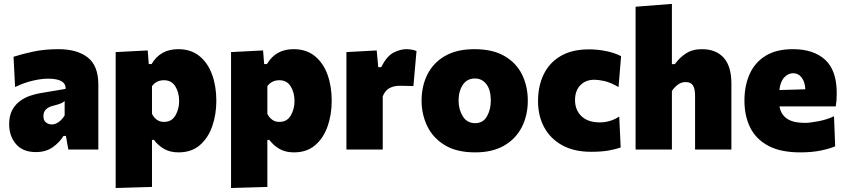

<svg xmlns="http://www.w3.org/2000/svg" viewBox="-20 -768 4344 986"><path d="M163.5 13Q97.5 13 62.2 -28Q27 -69 27 -130Q27 -173.5 42.5 -202.2Q58 -231 82.2 -248.8Q106.5 -266.5 133.5 -275.8Q160.5 -285 183.5 -289L317 -311.5Q319.5 -364 227 -364Q192.5 -364 147.5 -353.5Q102.5 -343 57.5 -321L49.5 -476.5Q87 -489 147 -502.2Q207 -515.5 280 -515.5Q376.5 -515.5 430.8 -472.8Q485 -430 485 -334V0H331L318.5 -70H306Q286.5 -37.5 251.2 -12.2Q216 13 163.5 13ZM246 -129Q264.5 -129 282 -141.8Q299.5 -154.5 312 -175.5V-249Q304.5 -242 292 -236.8Q279.5 -231.5 248 -223.5Q229 -218.5 216 -206Q203 -193.5 203 -171.5Q203 -148.5 216.5 -138.8Q230 -129 246 -129Z M574 197.5V-500.5L738.5 -509L744 -439H758.5Q803 -515.5 895.5 -515.5Q960.5 -515.5 1004 -480.2Q1047.5 -445 1069.2 -385Q1091 -325 1091 -250.5Q1091 -181 1070.2 -120.5Q1049.5 -60 1006.5 -22.8Q963.5 14.5 897 14.5Q854 14.5 823.5 -2.8Q793 -20 770.5 -49.5H760.5V192ZM822.5 -142Q861.5 -142 880.8 -175Q900 -208 900 -249Q900 -292.5 880.5 -324.2Q861 -356 822 -356Q783 -356 760.5 -325.5V-183.5Q769 -165.5 784.5 -153.8Q800 -142 822.5 -142Z M1166.5 197.5V-500.5L1331 -509L1336.5 -439H1351Q1395.5 -515.5 1488 -515.5Q1553 -515.5 1596.5 -480.2Q1640 -445 1661.8 -385Q1683.5 -325 1683.5 -250.5Q1683.5 -181 1662.8 -120.5Q1642 -60 1599 -22.8Q1556 14.5 1489.5 14.5Q1446.5 14.5 1416 -2.8Q1385.5 -20 1363 -49.5H1353V192ZM1415 -142Q1454 -142 1473.2 -175Q1492.5 -208 1492.5 -249Q1492.5 -292.5 1473 -324.2Q1453.5 -356 1414.5 -356Q1375.5 -356 1353 -325.5V-183.5Q1361.5 -165.5 1377 -153.8Q1392.5 -142 1415 -142Z M1759 0V-500.5L1914.5 -509L1922.5 -423H1937.5Q1966 -479.5 2000.5 -497.5Q2035 -515.5 2068 -515.5Q2077.5 -515.5 2091.8 -513.5Q2106 -511.5 2119 -506L2103 -326Q2082 -326.5 2065.5 -327Q2048.5 -327.5 2031 -327.5Q2003.5 -327.5 1981 -316Q1958.5 -304.5 1945.5 -273.5V0Z M2420.5 14.5Q2324.5 14.5 2263.8 -22.8Q2203 -60 2174 -120.5Q2145 -181 2145 -251Q2145 -326 2175 -385.8Q2205 -445.5 2265.2 -480.5Q2325.5 -515.5 2416.5 -515.5Q2510 -515.5 2570.8 -480.2Q2631.5 -445 2661 -385Q2690.5 -325 2690.5 -251Q2690.5 -175 2659.5 -114.8Q2628.5 -54.5 2568.5 -20Q2508.5 14.5 2420.5 14.5ZM2420 -135.5Q2461 -135.5 2480.8 -170.5Q2500.5 -205.5 2500.5 -251Q2500.5 -306.5 2477.8 -335.8Q2455 -365 2419 -365Q2378.5 -365 2356.8 -332.5Q2335 -300 2335 -251Q2335 -205.5 2356.8 -170.5Q2378.5 -135.5 2420 -135.5Z M3015.5 11.5Q2928 11.5 2867.2 -22Q2806.5 -55.5 2774.8 -114Q2743 -172.5 2743 -249Q2743 -325.5 2771.8 -385.5Q2800.5 -445.5 2858.8 -480Q2917 -514.5 3005.5 -514.5Q3050.5 -514.5 3094.5 -505.2Q3138.5 -496 3169.5 -479.5L3156.5 -321Q3113.5 -345.5 3083 -352Q3052.5 -358.5 3032.5 -358.5Q2987.5 -358.5 2960.2 -330.2Q2933 -302 2933 -254.5Q2933 -203 2966.2 -171.2Q2999.5 -139.5 3060 -139.5Q3114.5 -139.5 3160 -169.5L3167.5 -11Q3140.5 -1 3104 5.2Q3067.5 11.5 3015.5 11.5Z M3244 0V-733.5L3430.5 -748V-438.5H3445.5Q3468 -470.5 3501.8 -493Q3535.5 -515.5 3584 -515.5Q3657 -515.5 3696.5 -471.5Q3736 -427.5 3736 -339V0H3549.5V-276Q3549.5 -311 3539 -328.8Q3528.5 -346.5 3501 -346.5Q3478.5 -346.5 3461 -333.2Q3443.5 -320 3430.5 -301V0Z M4089.5 14.5Q3988.5 14.5 3925.2 -19.5Q3862 -53.5 3832.5 -113.2Q3803 -173 3803 -251Q3803 -328.5 3830 -388.2Q3857 -448 3912.2 -481.8Q3967.5 -515.5 4051.5 -515.5Q4158.5 -515.5 4217.8 -460.8Q4277 -406 4277 -289.5Q4277 -268.5 4275.8 -252.8Q4274.5 -237 4272 -221.5H3983Q3990 -180.5 4021.2 -158.8Q4052.5 -137 4113 -137Q4139.5 -137 4183.5 -145.5Q4227.5 -154 4263 -171L4269 -16.5Q4239.5 -4 4194.5 5.2Q4149.5 14.5 4089.5 14.5ZM4053.5 -392Q4027 -392 4007 -370Q3987 -348 3982.5 -305.5L4115.5 -309.5Q4114 -347.5 4096.8 -369.8Q4079.5 -392 4053.5 -392Z"/></svg>

Font: Heraclito ExtraBold
Style: Regular
Weight: 800
Designer: Kostas Bartsokas (font) & Cristiano Sobral (main changes)
Foundry: Kostas Bartsokas (font) & Cristiano Sobral (main changes)
Version: Version 1.00;July 8, 2020;FontCreator 13.0.0.2655 64-bit